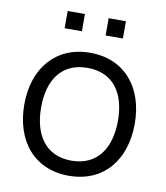

<svg xmlns="http://www.w3.org/2000/svg" viewBox="-85 -826 788 913"><g transform="rotate(10 308.5 -369.5)"><path d="M167.7 -755.2V-671.9H251V-755.2ZM365.6 -755.2V-671.9H449V-755.2ZM308.3 15.6C475 15.6 575 -105.2 575 -282.3C575 -456.3 476 -578.1 308.3 -578.1C143.8 -578.1 41.7 -458.3 41.7 -282.3C41.7 -107.3 140.6 15.6 308.3 15.6ZM493.8 -282.3C493.8 -149 432.3 -57.3 308.3 -57.3C186.5 -57.3 122.9 -145.8 122.9 -282.3C122.9 -413.5 182.3 -505.2 308.3 -505.2C431.3 -505.2 493.8 -417.7 493.8 -282.3Z"/></g></svg>

Font: Manrope3
Style: Regular
Weight: 400
Width: 4
Designer: Mikhail Sharanda
Foundry: Mikhail Sharanda
Version: Version 3.000;PS 003.000;hotconv 1.0.88;makeotf.lib2.5.64775